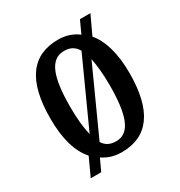

<svg xmlns="http://www.w3.org/2000/svg" viewBox="-150 -681 774 826"><g transform="rotate(-30 237.5 -268.0)"><path d="M104 -49 63 40H115L142 -18C168 0 199 10 236 10C366 10 434 -81 434 -269C434 -367 412 -440 374 -484L417 -576H365L337 -515C310 -536 277 -547 239 -547C108 -547 41 -456 41 -269C41 -166 63 -95 104 -49ZM303 -455 154 -127C145 -164 140 -210 140 -269C140 -417 167 -492 237 -492C267 -492 288 -481 303 -455ZM238 -43C208 -43 188 -54 174 -76L322 -402C329 -367 334 -323 334 -268C334 -120 308 -43 238 -43Z"/></g></svg>

Font: Noto Serif Tamil ExtraCondensed Medium
Style: Italic
Weight: 500
Width: 2
Italic angle: -12°
Designer: Indian Type Foundry, Tom Grace, and the Monotype Design Team
Foundry: Monotype Imaging Inc.
Version: Version 2.003